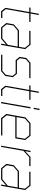

<svg xmlns="http://www.w3.org/2000/svg" viewBox="1326 -2048 723 3414"><g transform="rotate(90 1687.0 -341.5)"><path d="M181 0 120 -76 195 -501H113L117 -523H199L225 -670H247L221 -523H372L369 -501H217L143 -83L192 -22H303L299 0Z M468 0 390 -92 414 -227 519 -317H813L831 -424L769 -501H527L531 -523H777L854 -428L779 0H757L772 -89L669 0ZM476 -22H663L778 -119L809 -295H524L434 -218L414 -99Z M952 0 956 -22H1239L1309 -82L1331 -203L1285 -259H1049L992 -329L1013 -449L1098 -523H1372L1368 -501H1104L1034 -441L1015 -336L1060 -281H1294L1353 -207L1330 -73L1245 0Z M1566 0 1505 -76 1580 -501H1498L1502 -523H1584L1610 -670H1632L1606 -523H1757L1754 -501H1602L1528 -83L1577 -22H1688L1684 0Z M1897 -580 1915 -683H1937L1919 -580ZM1794 0 1886 -523H1908L1816 0Z M2082 0 2007 -92 2067 -432 2172 -523H2394L2471 -428L2440 -253H2058L2031 -99L2093 -22H2391L2387 0ZM2062 -275H2422L2448 -424L2386 -501H2177L2088 -424Z M2571 0 2663 -523H2685L2668 -427L2772 -523H2936L2932 -501H2777L2663 -398L2593 0Z M2973 0 2895 -92 2919 -227 3024 -317H3318L3336 -424L3274 -501H3032L3036 -523H3282L3359 -428L3284 0H3262L3277 -89L3174 0ZM2981 -22H3168L3283 -119L3314 -295H3029L2939 -218L2919 -99Z"/></g></svg>

Font: Tomorrow Thin
Style: Italic
Weight: 250
Italic angle: -10°
Designer: Tony de Marco, Monica Rizzolli
Foundry: Just in Type
Version: Version 2.002